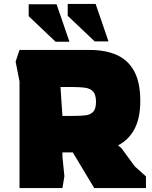

<svg xmlns="http://www.w3.org/2000/svg" viewBox="-20 -964 778 984"><path d="M80 0V-547L60 -648L80 -708H440Q521 -708 579 -682Q637 -656 668 -598.5Q699 -541 699 -447Q699 -360 670 -304Q641 -248 585 -219L602 -205L671 -111L728 -60V0H463L353 -183H300V-161L310 -61L300 0ZM300 -370H358Q393 -370 418.5 -373Q444 -376 458 -391.5Q472 -407 472 -442Q472 -479 457 -495Q442 -511 415.5 -514.5Q389 -518 354 -518H290ZM336 -750 270 -942H127V-881L265 -750ZM536 -752 470 -944H327V-883L465 -752Z"/></svg>

Font: Rowdies
Style: Bold
Weight: 700
Designer: Jaikishan Patel
Version: Version 1.000; ttfautohint (v1.8.3)